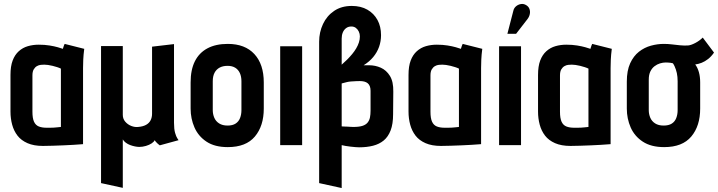

<svg xmlns="http://www.w3.org/2000/svg" viewBox="-20 -734 3631 971"><path d="M406 -487 307 -512Q303 -504 300.5 -495.5Q298 -487 298 -487Q290 -490 272.5 -495Q255 -500 230.5 -504Q206 -508 176 -508Q147 -508 121 -500.5Q95 -493 75 -475Q55 -457 44 -428Q33 -399 33 -355V-170Q33 -135 41.5 -103.5Q50 -72 68.5 -48Q87 -24 119 -10Q151 4 197 4Q220 4 247 3Q274 2 301.5 1Q329 0 351 -1.5Q373 -3 386.5 -4Q400 -5 400 -5V-390Q400 -407 401 -431.5Q402 -456 406 -487ZM144 -169V-352Q144 -372 150.5 -383Q157 -394 166.5 -399.5Q176 -405 186 -406Q196 -407 204 -407Q212 -407 223 -405.5Q234 -404 246 -401Q258 -398 269 -394.5Q280 -391 288 -387V-92Q278 -91 269 -90Q260 -89 251 -88.5Q242 -88 233 -88Q224 -88 216 -88Q192 -88 176 -94.5Q160 -101 152 -118.5Q144 -136 144 -169Z M860 -113V-511L749 -498V-159Q749 -140 741.5 -125.5Q734 -111 718.5 -102.5Q703 -94 679 -92Q662 -90 644 -97Q626 -104 613.5 -118.5Q601 -133 601 -153V-501H491V192L601 216L601 -29Q606 -20 616 -12.5Q626 -5 638 -0.5Q650 4 662.5 6.5Q675 9 684 9Q701 9 718 4Q735 -1 747 -9Q759 -17 762 -25Q764 -22 768.5 -16.5Q773 -11 778.5 -6.5Q784 -2 788 1L883 -25Q882 -27 876.5 -35Q871 -43 865.5 -62Q860 -81 860 -113Z M1314 -185V-317Q1314 -409 1266.5 -460.5Q1219 -512 1132 -512Q1071 -512 1029 -489.5Q987 -467 965.5 -424Q944 -381 944 -317V-185Q944 -134 963.5 -89.5Q983 -45 1024.5 -17.5Q1066 10 1132 10Q1224 10 1269 -43.5Q1314 -97 1314 -185ZM1201 -323V-177Q1201 -155 1194 -137Q1187 -119 1171.5 -109Q1156 -99 1131 -99Q1105 -99 1088 -110Q1071 -121 1063.5 -139Q1056 -157 1056 -177V-323Q1056 -349 1065 -366Q1074 -383 1090.5 -392Q1107 -401 1131 -401Q1154 -401 1169.5 -391.5Q1185 -382 1193 -364.5Q1201 -347 1201 -323Z M1397 0H1508V-500H1397Z M1594 -523V192L1708 217V0Q1716 2 1727.5 4Q1739 6 1752 7.5Q1765 9 1777 10Q1789 11 1796 11Q1835 11 1866.5 3Q1898 -5 1920.5 -23.5Q1943 -42 1955.5 -74.5Q1968 -107 1968 -156L1969 -270Q1970 -321 1952 -350Q1934 -379 1906 -391.5Q1878 -404 1846 -404H1819Q1848 -422 1867.5 -445.5Q1887 -469 1897 -497Q1907 -525 1907 -556Q1907 -600 1889 -633Q1871 -666 1838 -685Q1805 -704 1759 -704Q1707 -704 1670 -679Q1633 -654 1613.5 -612.5Q1594 -571 1594 -523ZM1708 -539Q1708 -556 1713.5 -569.5Q1719 -583 1730 -591.5Q1741 -600 1757 -600Q1770 -600 1779.5 -593Q1789 -586 1794.5 -574.5Q1800 -563 1800 -550Q1800 -534 1795 -519Q1790 -504 1781.5 -489.5Q1773 -475 1761 -460.5Q1749 -446 1735 -432L1708 -407ZM1708 -95V-312L1735 -319Q1743 -321 1755.5 -322Q1768 -323 1780.5 -323.5Q1793 -324 1800 -324Q1812 -324 1822 -321.5Q1832 -319 1839 -313.5Q1846 -308 1850 -298.5Q1854 -289 1854 -275V-174Q1854 -155 1851 -140Q1848 -125 1839 -114Q1830 -103 1813 -97.5Q1796 -92 1767 -92Q1761 -92 1753.5 -92.5Q1746 -93 1738 -93.5Q1730 -94 1723 -94Q1716 -94 1712 -94.5Q1708 -95 1708 -95Z M2419 -487 2320 -512Q2316 -504 2313.5 -495.5Q2311 -487 2311 -487Q2303 -490 2285.5 -495Q2268 -500 2243.5 -504Q2219 -508 2189 -508Q2160 -508 2134 -500.5Q2108 -493 2088 -475Q2068 -457 2057 -428Q2046 -399 2046 -355V-170Q2046 -135 2054.5 -103.5Q2063 -72 2081.5 -48Q2100 -24 2132 -10Q2164 4 2210 4Q2233 4 2260 3Q2287 2 2314.5 1Q2342 0 2364 -1.5Q2386 -3 2399.5 -4Q2413 -5 2413 -5V-390Q2413 -407 2414 -431.5Q2415 -456 2419 -487ZM2157 -169V-352Q2157 -372 2163.5 -383Q2170 -394 2179.5 -399.5Q2189 -405 2199 -406Q2209 -407 2217 -407Q2225 -407 2236 -405.5Q2247 -404 2259 -401Q2271 -398 2282 -394.5Q2293 -391 2301 -387V-92Q2291 -91 2282 -90Q2273 -89 2264 -88.5Q2255 -88 2246 -88Q2237 -88 2229 -88Q2205 -88 2189 -94.5Q2173 -101 2165 -118.5Q2157 -136 2157 -169Z M2648 -638Q2657 -650 2659.5 -663.5Q2662 -677 2657.5 -689Q2653 -701 2641 -708Q2628 -716 2614 -713.5Q2600 -711 2589.5 -702Q2579 -693 2576 -679L2546 -563H2590ZM2504 0H2615V-500H2504Z M3074 -487 2975 -512Q2971 -504 2968.5 -495.5Q2966 -487 2966 -487Q2958 -490 2940.5 -495Q2923 -500 2898.5 -504Q2874 -508 2844 -508Q2815 -508 2789 -500.5Q2763 -493 2743 -475Q2723 -457 2712 -428Q2701 -399 2701 -355V-170Q2701 -135 2709.5 -103.5Q2718 -72 2736.5 -48Q2755 -24 2787 -10Q2819 4 2865 4Q2888 4 2915 3Q2942 2 2969.5 1Q2997 0 3019 -1.5Q3041 -3 3054.5 -4Q3068 -5 3068 -5V-390Q3068 -407 3069 -431.5Q3070 -456 3074 -487ZM2812 -169V-352Q2812 -372 2818.5 -383Q2825 -394 2834.5 -399.5Q2844 -405 2854 -406Q2864 -407 2872 -407Q2880 -407 2891 -405.5Q2902 -404 2914 -401Q2926 -398 2937 -394.5Q2948 -391 2956 -387V-92Q2946 -91 2937 -90Q2928 -89 2919 -88.5Q2910 -88 2901 -88Q2892 -88 2884 -88Q2860 -88 2844 -94.5Q2828 -101 2820 -118.5Q2812 -136 2812 -169Z M3591 -468 3534 -544Q3518 -528 3496 -516.5Q3474 -505 3459 -504Q3439 -503 3418.5 -505Q3398 -507 3378 -509.5Q3358 -512 3337 -512Q3305 -512 3272 -503Q3239 -494 3211.5 -472.5Q3184 -451 3167 -414Q3150 -377 3150 -321V-185Q3150 -134 3169.5 -89.5Q3189 -45 3231 -17.5Q3273 10 3339 10Q3431 10 3476 -43.5Q3521 -97 3521 -185V-317Q3521 -346 3514.5 -369Q3508 -392 3496 -408Q3512 -410 3528.5 -416.5Q3545 -423 3561 -435.5Q3577 -448 3591 -468ZM3407 -323V-177Q3407 -155 3400 -137Q3393 -119 3377.5 -109Q3362 -99 3336 -99Q3310 -99 3293 -110Q3276 -121 3268.5 -139Q3261 -157 3261 -177V-331Q3261 -356 3269 -372.5Q3277 -389 3290 -399Q3303 -409 3318 -413.5Q3333 -418 3347 -418Q3354 -418 3359.5 -417.5Q3365 -417 3370.5 -416.5Q3376 -416 3383 -414Q3388 -407 3391.5 -399Q3395 -391 3398 -382.5Q3401 -374 3403 -364.5Q3405 -355 3406 -344.5Q3407 -334 3407 -323Z"/></svg>

Font: Advent Pro
Style: Regular
Weight: 400
Designer: VivaRado, Andreas Kalpakidis
Foundry: VivaRado, Andreas Kalpakidis
Version: Version 3.000